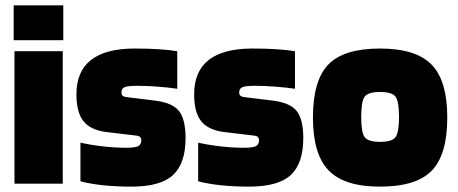

<svg xmlns="http://www.w3.org/2000/svg" viewBox="-20 -685 1707 716"><path d="M216 -535H31V-665H216ZM214 0H34V-494H214Z M492 -365Q457 -365 445 -360Q433 -355 433 -340Q433 -332 437.5 -328Q442 -324 451 -323L557 -310Q623 -302 647.5 -271Q672 -240 672 -170Q672 -76 625.5 -32.5Q579 11 470 11Q411 11 361.5 5.5Q312 0 280 -9V-153Q320 -144 365 -139Q410 -134 450 -134Q484 -134 495.5 -140Q507 -146 507 -163Q507 -169 503 -173.5Q499 -178 491 -179L374 -193Q316 -201 290.5 -234Q265 -267 265 -333Q265 -419 319.5 -461.5Q374 -504 482 -504Q531 -504 571 -501.5Q611 -499 641 -494V-354Q607 -359 567 -362Q527 -365 492 -365Z M931 -365Q896 -365 884 -360Q872 -355 872 -340Q872 -332 876.5 -328Q881 -324 890 -323L996 -310Q1062 -302 1086.5 -271Q1111 -240 1111 -170Q1111 -76 1064.5 -32.5Q1018 11 909 11Q850 11 800.5 5.5Q751 0 719 -9V-153Q759 -144 804 -139Q849 -134 889 -134Q923 -134 934.5 -140Q946 -146 946 -163Q946 -169 942 -173.5Q938 -178 930 -179L813 -193Q755 -201 729.5 -234Q704 -267 704 -333Q704 -419 758.5 -461.5Q813 -504 921 -504Q970 -504 1010 -501.5Q1050 -499 1080 -494V-354Q1046 -359 1006 -362Q966 -365 931 -365Z M1648 -247Q1648 -108 1590 -48.5Q1532 11 1397 11Q1264 11 1205.5 -49.5Q1147 -110 1147 -247Q1147 -385 1204.5 -444.5Q1262 -504 1397 -504Q1531 -504 1589.5 -444Q1648 -384 1648 -247ZM1327 -249Q1327 -191 1340 -173.5Q1353 -156 1397 -156Q1442 -156 1455 -173.5Q1468 -191 1468 -249Q1468 -307 1455 -324.5Q1442 -342 1397 -342Q1353 -342 1340 -324.5Q1327 -307 1327 -249Z"/></svg>

Font: Blinker ExtraBold
Style: Regular
Weight: 800
Designer: Juergen Huber
Foundry: supertype
Version: Version 1.017;hotconv 1.0.117;makeotfexe 2.5.65602